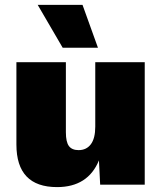

<svg xmlns="http://www.w3.org/2000/svg" viewBox="-20 -754 660 784"><path d="M571 -500V0H389L384 -99Q339 10 213 10Q47 10 47 -164V-500H249V-214Q249 -174 261.5 -157.5Q274 -141 301 -141Q333 -141 351 -165Q369 -189 369 -237V-500ZM380 -559H236L134 -734H317Z"/></svg>

Font: Work Sans ExtraBold
Style: Regular
Weight: 800
Designer: Wei Huang
Foundry: Wei Huang
Version: Version 1.500